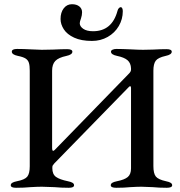

<svg xmlns="http://www.w3.org/2000/svg" viewBox="-20 -886 851 910"><path d="M31 -8Q31 -15 38 -19.5Q45 -24 60 -27Q97 -34 109 -48.5Q121 -63 121 -98V-551Q121 -575 117 -588Q113 -601 101.5 -608.5Q90 -616 65 -621Q36 -627 36 -641Q36 -654 61 -654Q91 -654 127 -652Q161 -650 178 -650L231 -651Q271 -653 298 -653Q323 -653 323 -641Q323 -627 295 -621Q257 -613 242 -597Q227 -581 227 -551V-186Q227 -171 232 -171Q235 -171 240 -176L592 -538Q601 -547 601 -556V-562Q600 -587 584.5 -600.5Q569 -614 535 -621Q506 -627 506 -641Q506 -647 513.5 -650.5Q521 -654 532 -654Q559 -654 601 -652Q637 -650 658 -650L705 -651Q741 -653 769 -653Q794 -653 794 -641Q794 -627 765 -621Q729 -613 718 -598Q707 -583 707 -551V-99Q707 -64 718.5 -49.5Q730 -35 767 -27Q782 -24 789 -19.5Q796 -15 796 -8Q796 4 770 4Q733 4 704 1Q668 -1 650 -1Q631 -1 597 1Q569 4 531 4Q505 4 505 -8Q505 -15 512 -19.5Q519 -24 534 -27Q570 -34 585.5 -47Q601 -60 601 -88V-468Q601 -475 598.5 -477Q596 -479 591 -474L237 -111Q231 -104 229.5 -101Q228 -98 228 -89Q228 -60 245.5 -47.5Q263 -35 302 -27Q317 -24 324 -19.5Q331 -15 331 -8Q331 4 306 4Q270 4 238 1Q198 -1 178 -1Q158 -1 124 1Q94 4 56 4Q31 4 31 -8ZM267 -796Q267 -827 282 -846.5Q297 -866 321 -866Q343 -866 356 -855.5Q369 -845 369 -828Q369 -814 364 -799Q358 -783 358 -776Q358 -761 374.5 -749.5Q391 -738 421 -738Q511 -738 537 -835Q539 -843 543.5 -847.5Q548 -852 552 -852Q557 -852 559.5 -846.5Q562 -841 562 -833Q562 -795 543 -762.5Q524 -730 490.5 -711Q457 -692 416 -692Q365 -692 331.5 -707.5Q298 -723 282.5 -747Q267 -771 267 -796Z"/></svg>

Font: EB Garamond Medium
Style: Regular
Weight: 500
Designer: Georg Duffner and Octavio Pardo
Foundry: Georg Duffner
Version: Version 1.000